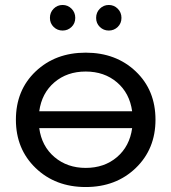

<svg xmlns="http://www.w3.org/2000/svg" viewBox="-20 -747 690 773"><path d="M268 -638.5Q253 -624 232 -624Q211 -624 196 -638.5Q181 -653 181 -675Q181 -697 196 -712Q211 -727 232 -727Q253 -727 268 -712Q283 -697 283 -675Q283 -653 268 -638.5ZM454 -638.5Q439 -624 418 -624Q397 -624 382 -638.5Q367 -653 367 -675Q367 -697 382 -712Q397 -727 418 -727Q439 -727 454 -712Q469 -697 469 -675Q469 -653 454 -638.5ZM606 -265Q606 -147 526.5 -70.5Q447 6 325 6Q203 6 123.5 -70.5Q44 -147 44 -265Q44 -384 123.5 -459.5Q203 -535 325 -535Q447 -535 526.5 -459.5Q606 -384 606 -265ZM138 -299H512Q502 -372 451 -415.5Q400 -459 325 -459Q250 -459 199 -415.5Q148 -372 138 -299ZM325 -71Q400 -71 451 -114.5Q502 -158 512 -231H138Q148 -158 199.5 -114.5Q251 -71 325 -71Z"/></svg>

Font: Montserrat
Style: Regular
Weight: 500
Designer: Julieta Ulanovsky
Foundry: Julieta Ulanovsky
Version: Version 7.200;PS 007.200;hotconv 1.0.88;makeotf.lib2.5.64775